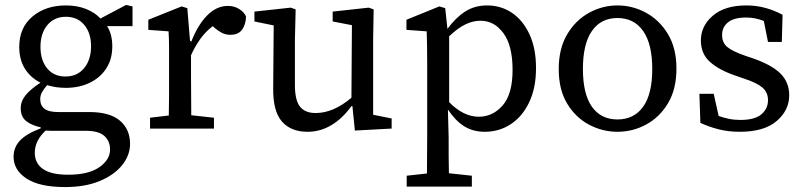

<svg xmlns="http://www.w3.org/2000/svg" viewBox="-20 -521 3262 778"><path d="M121 98Q121 141 154.5 164Q188 187 256 187Q339 187 382.5 156.5Q426 126 426 85Q426 51 403 30Q380 9 327 9H203Q193 9 183.5 9Q174 9 165 8Q121 49 121 98ZM245 -211Q293 -211 321 -245Q349 -279 349 -334Q349 -387 321.5 -420Q294 -453 247 -453Q200 -453 172 -419.5Q144 -386 144 -331Q144 -277 171 -244Q198 -211 245 -211ZM246 -165Q207 -165 171 -176Q157 -160 150 -147Q143 -134 143 -119Q143 -94 160 -80.5Q177 -67 216 -67H342Q425 -67 466 -32Q507 3 507 62Q507 108 475 148Q443 188 384 212.5Q325 237 244 237Q140 237 87.5 202.5Q35 168 35 114Q35 77 60 49.5Q85 22 145 -1V-5Q108 -13 86 -30.5Q64 -48 64 -82Q64 -111 84 -135.5Q104 -160 144 -186Q104 -206 81 -242.5Q58 -279 58 -331Q58 -409 111.5 -454Q165 -499 247 -499Q293 -499 329 -484.5Q365 -470 387 -446L491 -501L517 -495V-415H414Q435 -382 435 -333Q435 -281 410.5 -243.5Q386 -206 343.5 -185.5Q301 -165 246 -165Z M588 0V-44L664 -53Q665 -91 665 -134.5Q665 -178 665 -213V-264Q665 -303 665 -333Q665 -363 663 -394L581 -400V-441L716 -495L739 -488L750 -355L754 -354V-352H755Q781 -419 819 -458Q857 -497 903 -497Q930 -497 950 -484Q970 -471 977 -454Q976 -422 961 -401Q946 -380 914 -380Q895 -380 880 -387.5Q865 -395 851 -407L842 -415Q813 -393 791.5 -363Q770 -333 754 -297V-213Q754 -178 754.5 -135Q755 -92 755 -54L847 -44V0Z M1226 13Q1159 13 1122.5 -28.5Q1086 -70 1087 -163L1089 -418L1011 -434V-474L1158 -490L1178 -483L1175 -360V-177Q1175 -115 1195.5 -89Q1216 -63 1259 -63Q1331 -63 1404 -125L1406 -419L1328 -434V-474L1474 -490L1494 -483L1492 -360V-56L1567 -41V0L1418 8L1408 -91H1404Q1368 -41 1323 -14Q1278 13 1226 13Z M1927 -437Q1897 -437 1866.5 -422.5Q1836 -408 1800 -374V-107Q1858 -48 1920 -48Q1977 -48 2017 -94Q2057 -140 2057 -238Q2057 -336 2020 -386.5Q1983 -437 1927 -437ZM1944 13Q1897 13 1861.5 -9Q1826 -31 1795 -77L1798 38Q1798 73 1798 109Q1798 145 1799 181L1892 191V235H1628V191L1710 182Q1710 144 1710.5 107.5Q1711 71 1711 34V-264Q1711 -303 1710.5 -333Q1710 -363 1709 -394L1627 -400V-441L1760 -495L1784 -488L1793 -404Q1826 -449 1864.5 -474Q1903 -499 1954 -499Q2010 -499 2054.5 -469Q2099 -439 2125.5 -382Q2152 -325 2152 -245Q2152 -165 2124.5 -107Q2097 -49 2050 -18Q2003 13 1944 13Z M2482 13Q2421 13 2366.5 -16Q2312 -45 2278 -101.5Q2244 -158 2244 -241Q2244 -324 2278 -381.5Q2312 -439 2366.5 -469Q2421 -499 2482 -499Q2543 -499 2597.5 -469.5Q2652 -440 2686.5 -383Q2721 -326 2721 -243Q2721 -160 2687 -103Q2653 -46 2598.5 -16.5Q2544 13 2482 13ZM2482 -37Q2549 -37 2586 -88.5Q2623 -140 2623 -241Q2623 -343 2586 -395.5Q2549 -448 2482 -448Q2415 -448 2378.5 -395.5Q2342 -343 2342 -242Q2342 -140 2378.5 -88.5Q2415 -37 2482 -37Z M2978 13Q2931 13 2892 3Q2853 -7 2818 -23L2814 -141H2872L2892 -51Q2912 -44 2933.5 -39.5Q2955 -35 2980 -35Q3039 -35 3065.5 -58Q3092 -81 3092 -115Q3092 -147 3069 -166.5Q3046 -186 2996 -202L2959 -215Q2894 -237 2857 -270Q2820 -303 2820 -357Q2820 -416 2868.5 -457.5Q2917 -499 3004 -499Q3046 -499 3083 -488.5Q3120 -478 3151 -461L3148 -351H3092L3075 -436Q3041 -450 3003 -450Q2954 -450 2930 -430.5Q2906 -411 2906 -380Q2906 -348 2927 -330.5Q2948 -313 3000 -295L3027 -286Q3106 -259 3142 -223.5Q3178 -188 3178 -135Q3178 -74 3127 -30.5Q3076 13 2978 13Z"/></svg>

Font: Source Serif 4 SmText
Style: Regular
Weight: 400
Designer: Frank Grießhammer
Foundry: Adobe
Version: Version 4.005;hotconv 1.1.0;makeotfexe 2.6.0